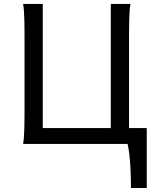

<svg xmlns="http://www.w3.org/2000/svg" viewBox="-20 -733 811 978"><path d="M637.2 -80.6V-502.9C637.2 -599.1 637.2 -673.8 644.5 -712.9H544.4V-80.6H197.8V-712.9H97.7C105 -673.8 105 -599.1 105 -502.9V-212.4C105 -116.2 105 -39.1 97.7 0H629.9C644.5 62 647 163.1 647 224.6H727.5V-80.6Z"/></svg>

Font: Andika
Style: Regular
Weight: 400
Designer: Victor Gaultney, Annie Olsen, Julie Remington, Don Collingsworth, Eric Hays
Foundry: SIL International
Version: Version 1.000